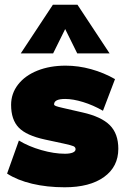

<svg xmlns="http://www.w3.org/2000/svg" viewBox="-20 -784 534 813"><path d="M10 -49 60 -189Q101 -164 155 -148.5Q209 -133 255 -133Q276 -133 288 -138Q300 -143 300 -152Q300 -161 291 -165Q282 -169 250 -176L171 -193Q92 -210 59.5 -243.5Q27 -277 27 -340Q27 -388 56.5 -426Q86 -464 138.5 -485Q191 -506 258 -506Q312 -506 366 -491Q420 -476 467 -449L416 -315Q374 -339 331.5 -352Q289 -365 256 -365Q209 -365 209 -342Q209 -338 216.5 -335Q224 -332 246 -327L329 -308Q409 -290 445 -254Q481 -218 481 -154Q481 -78 420.5 -34.5Q360 9 254 9Q179 9 116 -6Q53 -21 10 -49ZM68 -558 204 -764H308L444 -558H307L256 -661L205 -558Z"/></svg>

Font: Nunito Sans Heavy
Style: Regular
Weight: 400
Designer: Vernon Adams
Foundry: Vernon Adams
Version: Version 2.500